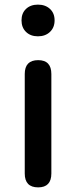

<svg xmlns="http://www.w3.org/2000/svg" viewBox="-20 -810 327 830"><path d="M145 0Q87 0 87 -60V-490Q87 -550 145 -550Q202 -550 202 -490V-60Q202 0 145 0ZM144 -653Q112 -653 92.5 -672Q73 -691 73 -722Q73 -753 92.5 -771.5Q112 -790 144 -790Q176 -790 196 -771.5Q216 -753 216 -722Q216 -691 196 -672Q176 -653 144 -653Z"/></svg>

Font: Resource Han Rounded KR Medium
Style: Regular
Weight: 500
Designer: Cyano Hao (round all glyphs); Ryoko NISHIZUKA 西塚涼子 (kana, bopomofo & ideographs); Paul D. Hunt (Latin, Greek & Cyrillic)
Foundry: Cyano Hao
Version: 0.990